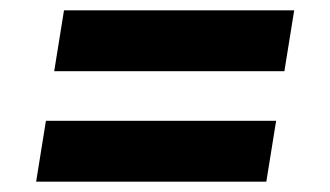

<svg xmlns="http://www.w3.org/2000/svg" viewBox="-20 -526 640 372"><path d="M531 -388H85L104 -506H550ZM50 -174 69 -292H515L496 -174Z"/></svg>

Font: Iosevka SS04 Heavy Extended
Style: Italic
Weight: 900
Width: 7
Italic angle: -9°
Monospace: yes
Designer: Belleve Invis
Foundry: Belleve Invis
Version: Version 19.0.0; ttfautohint (v1.8.4)